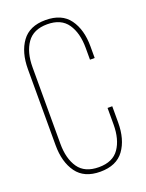

<svg xmlns="http://www.w3.org/2000/svg" viewBox="-136 -772 642 845"><g transform="rotate(-20 185.0 -350.0)"><path d="M185 -705Q261 -705 296.5 -656Q332 -607 332 -528V-474H310V-529Q310 -599 280.5 -642Q251 -685 186 -685Q121 -685 91 -642Q61 -599 61 -529V-171Q61 -101 90.5 -58.5Q120 -16 186 -16Q251 -16 280.5 -58.5Q310 -101 310 -171V-248H332V-172Q332 -93 296.5 -44Q261 5 185 5Q110 5 74.5 -44Q39 -93 39 -172V-528Q39 -607 74.5 -656Q110 -705 185 -705Z"/></g></svg>

Font: Bebas Neue Light
Style: Regular
Weight: 300
Designer: Ryoichi Tsunekawa
Foundry: Ryoichi Tsunekawa
Version: Version 001.003; ttfautohint (v1.5.65-e2d9)